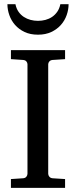

<svg xmlns="http://www.w3.org/2000/svg" viewBox="-20 -915 370 935"><path d="M33.2 0V-43L92.8 -46.9Q103.5 -47.9 108.6 -54.7Q113.8 -61.5 113.8 -68.8V-602.1Q113.8 -609.4 108.6 -615.7Q103.5 -622.1 92.8 -623L33.2 -627V-670.9H296.9V-627L235.8 -623Q225.6 -622.1 220.2 -615.7Q214.8 -609.4 214.8 -602.1V-68.8Q214.8 -61.5 220.2 -54.7Q225.6 -47.9 235.8 -46.9L296.9 -43V0ZM165 -813.5Q183.6 -813.5 201.2 -818.1Q218.8 -822.8 233.4 -832.5Q248 -842.3 258.8 -857.7Q269.5 -873 273.9 -894.5H314Q314 -868.2 304.7 -841.6Q295.4 -814.9 276.6 -793.7Q257.8 -772.5 230 -759.3Q202.1 -746.1 165 -746.1Q127.4 -746.1 99.6 -759.3Q71.8 -772.5 53.2 -793.7Q34.7 -814.9 25.4 -841.6Q16.1 -868.2 16.1 -894.5H55.2Q59.6 -873 70.3 -857.7Q81.1 -842.3 96.2 -832.5Q111.3 -822.8 128.9 -818.1Q146.5 -813.5 165 -813.5Z"/></svg>

Font: Tagmukay Beta
Style: Regular
Weight: 400
Designer: Peter Martin
Foundry: SIL International
Version: Version 2.000; dev 82b92eM